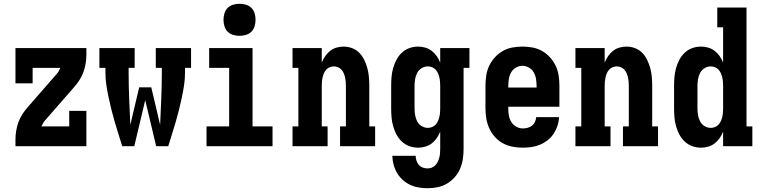

<svg xmlns="http://www.w3.org/2000/svg" viewBox="-20 -775 4040 1018"><path d="M62 0V-35Q62 -59 66 -82.5Q70 -106 78 -128Q86 -150 99 -170Q112 -190 128 -208L279 -381Q286 -388 291 -397Q296 -406 300 -415H153V-333H62V-520H438V-485Q438 -461 434 -437.5Q430 -414 422 -392Q414 -370 401 -350Q388 -330 372 -312L221 -139Q214 -132 209 -123Q204 -114 200 -105H347V-187H438V0Z M628 0Q618 -32 608 -64Q598 -96 588.5 -128Q579 -160 571 -192.5Q563 -225 556 -257.5Q549 -290 544 -323.5Q539 -357 539 -390V-415H507V-520H694V-415H662V-390Q662 -321 665 -251.5Q668 -182 671 -113L718 -312H782L829 -113Q832 -182 835 -251.5Q838 -321 838 -390V-415H806V-520H993V-415H961V-390Q961 -357 956 -323.5Q951 -290 944 -257.5Q937 -225 929 -192.5Q921 -160 911.5 -128Q902 -96 892 -64Q882 -32 872 0H808L750 -244L692 0Z M1075 0V-105H1195V-415H1089V-520H1319V-105H1425V0ZM1250 -585Q1233 -585 1216 -590Q1199 -595 1187 -607Q1175 -619 1170 -636Q1165 -653 1165 -670Q1165 -687 1170 -704Q1175 -721 1187 -733Q1199 -745 1216 -750Q1233 -755 1250 -755Q1267 -755 1284 -750Q1301 -745 1313 -733Q1325 -721 1330 -704Q1335 -687 1335 -670Q1335 -653 1330 -636Q1325 -619 1313 -607Q1301 -595 1284 -590Q1267 -585 1250 -585Z M1531 0V-105H1562V-415H1531V-520H1686V-443Q1693 -461 1704 -477Q1715 -493 1730 -505Q1745 -517 1764 -522.5Q1783 -528 1802 -528Q1825 -528 1847.5 -519.5Q1870 -511 1886 -494Q1902 -477 1912 -456Q1922 -435 1928 -412.5Q1934 -390 1936 -366.5Q1938 -343 1938 -320V-105H1969V0H1783V-105H1814V-320Q1814 -331 1813 -342.5Q1812 -354 1809.5 -365Q1807 -376 1802.5 -386.5Q1798 -397 1790.5 -405.5Q1783 -414 1772 -418.5Q1761 -423 1750 -423Q1739 -423 1728 -418.5Q1717 -414 1709.5 -405.5Q1702 -397 1697.5 -386.5Q1693 -376 1690.5 -365Q1688 -354 1687 -342.5Q1686 -331 1686 -320V-105H1717V0Z M2247 223Q2223 223 2199.5 219Q2176 215 2154.5 205Q2133 195 2115 178.5Q2097 162 2085 141.5Q2073 121 2067 98Q2061 75 2060 51H2184Q2184 64 2188 76.5Q2192 89 2200.5 99Q2209 109 2221.5 113.5Q2234 118 2247 118Q2258 118 2269 114Q2280 110 2288 101.5Q2296 93 2301 82.5Q2306 72 2309 61Q2312 50 2313 38.5Q2314 27 2314 15V-77Q2307 -59 2296 -43Q2285 -27 2269.5 -15Q2254 -3 2235 2.5Q2216 8 2197 8Q2173 8 2150.5 0Q2128 -8 2110.5 -24.5Q2093 -41 2082 -62Q2071 -83 2064.5 -106Q2058 -129 2056 -152.5Q2054 -176 2054 -200V-320Q2054 -344 2056 -367.5Q2058 -391 2064.5 -414Q2071 -437 2082 -458Q2093 -479 2110.5 -495.5Q2128 -512 2150.5 -520Q2173 -528 2197 -528Q2216 -528 2235 -522.5Q2254 -517 2269.5 -505Q2285 -493 2296 -477Q2307 -461 2314 -443V-520H2469V-415H2438V15Q2438 42 2434 68.5Q2430 95 2419.5 119.5Q2409 144 2391 164.5Q2373 185 2350 198.5Q2327 212 2300.5 217.5Q2274 223 2247 223ZM2249 -97Q2260 -97 2271 -101.5Q2282 -106 2289.5 -114Q2297 -122 2302 -133Q2307 -144 2309.5 -155Q2312 -166 2313 -177.5Q2314 -189 2314 -200V-320Q2314 -331 2313 -342.5Q2312 -354 2309.5 -365Q2307 -376 2302 -387Q2297 -398 2289.5 -406Q2282 -414 2271 -418.5Q2260 -423 2249 -423Q2231 -423 2215.5 -413.5Q2200 -404 2192 -388.5Q2184 -373 2181 -355.5Q2178 -338 2178 -320V-200Q2178 -182 2181 -164.5Q2184 -147 2192 -131.5Q2200 -116 2215.5 -106.5Q2231 -97 2249 -97Z M2752 8Q2725 8 2698 3Q2671 -2 2647 -15Q2623 -28 2604.5 -48.5Q2586 -69 2574.5 -94Q2563 -119 2558.5 -146Q2554 -173 2554 -200V-320Q2554 -347 2558 -374Q2562 -401 2573.5 -425.5Q2585 -450 2603.5 -470.5Q2622 -491 2645.5 -504.5Q2669 -518 2696 -523Q2723 -528 2750 -528Q2777 -528 2804 -523Q2831 -518 2854.5 -504.5Q2878 -491 2896.5 -470.5Q2915 -450 2926.5 -425.5Q2938 -401 2942 -374Q2946 -347 2946 -320V-209H2675V-200Q2675 -181 2678 -163Q2681 -145 2690.5 -129Q2700 -113 2717 -103.5Q2734 -94 2752 -94Q2765 -94 2778 -97.5Q2791 -101 2801 -109Q2811 -117 2816.5 -129Q2822 -141 2823 -154H2944Q2943 -130 2935.5 -107.5Q2928 -85 2915 -65.5Q2902 -46 2883.5 -31.5Q2865 -17 2843.5 -8Q2822 1 2799 4.5Q2776 8 2752 8ZM2675 -311H2825V-320Q2825 -338 2822 -356.5Q2819 -375 2810 -391Q2801 -407 2784.5 -416.5Q2768 -426 2750 -426Q2732 -426 2715.5 -416.5Q2699 -407 2690 -391Q2681 -375 2678 -356.5Q2675 -338 2675 -320Z M3031 0V-105H3062V-415H3031V-520H3186V-443Q3193 -461 3204 -477Q3215 -493 3230 -505Q3245 -517 3264 -522.5Q3283 -528 3302 -528Q3325 -528 3347.5 -519.5Q3370 -511 3386 -494Q3402 -477 3412 -456Q3422 -435 3428 -412.5Q3434 -390 3436 -366.5Q3438 -343 3438 -320V-105H3469V0H3283V-105H3314V-320Q3314 -331 3313 -342.5Q3312 -354 3309.5 -365Q3307 -376 3302.5 -386.5Q3298 -397 3290.5 -405.5Q3283 -414 3272 -418.5Q3261 -423 3250 -423Q3239 -423 3228 -418.5Q3217 -414 3209.5 -405.5Q3202 -397 3197.5 -386.5Q3193 -376 3190.5 -365Q3188 -354 3187 -342.5Q3186 -331 3186 -320V-105H3217V0Z M3697 8Q3673 8 3650.5 0Q3628 -8 3610.5 -24.5Q3593 -41 3582 -62Q3571 -83 3564.5 -106Q3558 -129 3556 -152.5Q3554 -176 3554 -200V-320Q3554 -344 3556 -367.5Q3558 -391 3564.5 -414Q3571 -437 3582 -458Q3593 -479 3610.5 -495.5Q3628 -512 3650.5 -520Q3673 -528 3697 -528Q3716 -528 3735 -522.5Q3754 -517 3769.5 -505Q3785 -493 3796 -477Q3807 -461 3814 -443V-630H3783V-735H3938V-105H3969V0H3814V-77Q3807 -59 3796 -43Q3785 -27 3769.5 -15Q3754 -3 3735 2.5Q3716 8 3697 8ZM3749 -97Q3760 -97 3771 -101.5Q3782 -106 3789.5 -114Q3797 -122 3802 -133Q3807 -144 3809.5 -155Q3812 -166 3813 -177.5Q3814 -189 3814 -200V-320Q3814 -331 3813 -342.5Q3812 -354 3809.5 -365Q3807 -376 3802 -387Q3797 -398 3789.5 -406Q3782 -414 3771 -418.5Q3760 -423 3749 -423Q3731 -423 3715.5 -413.5Q3700 -404 3692 -388.5Q3684 -373 3681 -355.5Q3678 -338 3678 -320V-200Q3678 -182 3681 -164.5Q3684 -147 3692 -131.5Q3700 -116 3715.5 -106.5Q3731 -97 3749 -97Z"/></svg>

Font: Iosevka Curly Slab Extrabold
Style: Regular
Weight: 800
Monospace: yes
Designer: Belleve Invis
Foundry: Belleve Invis
Version: Version 22.1.2; ttfautohint (v1.8.4)